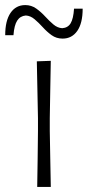

<svg xmlns="http://www.w3.org/2000/svg" viewBox="-50 -736 345 756"><path d="M96.5 0Q97.5 -56 98.2 -107.8Q99 -159.5 99.5 -220.5V-270.5Q98.5 -333 97.2 -386Q96 -439 95 -494.5L150 -496.5Q149 -440 148 -386.8Q147 -333.5 146 -270.5V-220.5Q147 -159.5 148 -107.8Q149 -56 150 0ZM196.5 -584Q172 -584 153.2 -597.5Q134.5 -611 118.5 -628.8Q102.5 -646.5 86.2 -660.2Q70 -674 51.5 -675Q29.5 -673 17.8 -655Q6 -637 3 -597.5H-29.5Q-29.5 -654.5 -8.5 -685.2Q12.5 -716 49.5 -716Q73.5 -716 92.5 -702.5Q111.5 -689 127.8 -671.2Q144 -653.5 160.2 -639.8Q176.5 -626 195 -625Q217.5 -626.5 228.2 -644.5Q239 -662.5 241.5 -702H275.5Q275.5 -644.5 254.2 -614.2Q233 -584 196.5 -584Z"/></svg>

Font: Commissioner Loud ExtraLight
Style: Regular
Weight: 200
Designer: Kostas Bartsokas
Foundry: Kostas Bartsokas
Version: Version 1.000; ttfautohint (v1.8.3)